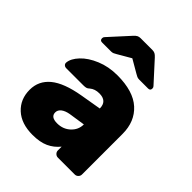

<svg xmlns="http://www.w3.org/2000/svg" viewBox="-212 -879 1014 1014"><g transform="rotate(45 294.5 -372.5)"><path d="M24 0ZM356 -340Q356 -395 298 -395Q265 -395 244 -377Q236 -369 228 -367Q220 -365 208 -365H81Q71 -365 64.5 -371Q58 -377 59 -387Q62 -418 93.5 -451.5Q125 -485 179 -507.5Q233 -530 298 -530Q417 -530 476.5 -476Q536 -422 536 -330V-27Q536 -16 528 -8Q520 0 509 0H383Q372 0 364 -8Q356 -16 356 -27V-55Q330 -23 294 -6.5Q258 10 203 10Q119 10 71.5 -34Q24 -78 24 -148Q24 -215 76 -258Q128 -301 239 -320ZM264 -207Q236 -202 220 -189.5Q204 -177 204 -159Q204 -125 252 -125Q296 -125 326 -153Q356 -181 356 -221ZM371 -736 473 -624Q478 -619 478 -611Q478 -595 462 -595H395Q386 -595 379 -598Q372 -601 364 -606L290 -649L216 -606Q208 -601 201 -598Q194 -595 185 -595H118Q102 -595 102 -611Q102 -619 107 -624L209 -736Q219 -747 227 -751Q235 -755 246 -755H334Q345 -755 353 -751Q361 -747 371 -736Z"/></g></svg>

Font: Hezaedrus
Style: Bold
Weight: 700
Designer: Hubert & Fischer
Foundry: Hubert & Fischer
Version: Version 1.10;September 3, 2019;FontCreator 11.5.0.2425 64-bi